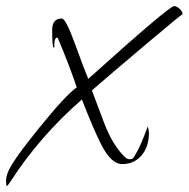

<svg xmlns="http://www.w3.org/2000/svg" viewBox="-22 -509 622 633"><path d="M157 -359 158 -354 155 -352Q150 -354 150 -410Q150 -448 182 -448Q195 -448 226.5 -361Q258 -274 269 -249Q536 -489 552 -489Q560 -489 570 -480Q580 -471 580 -462Q580 -465 461 -364.5Q342 -264 281 -211L322 -102Q348 -35 383 2Q396 16 403.5 16Q411 16 414.5 14.5Q418 13 431.5 -12Q445 -37 465 -92Q469 -81 469 -71Q469 -25 444.5 3.5Q420 32 381 32Q344 32 311 -34Q286 -83 248 -181Q107 -58 11 92Q3 104 0.5 104Q-2 104 -2 89Q-2 74 4 59Q17 24 106 -86Q195 -196 231 -221Q207 -293 168 -385H167Q157 -385 157 -359Z"/></svg>

Font: Qwigley
Style: Regular
Weight: 400
Designer: Robert E. Leuschke
Foundry: Robert E. Leuschke
Version: Version 1.003